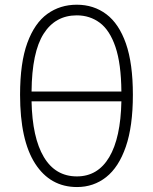

<svg xmlns="http://www.w3.org/2000/svg" viewBox="-20 -764 632 794"><path d="M298.5 9.5Q188 9.5 125.5 -87.2Q63 -184 63 -372Q63 -504.5 93 -586.5Q123 -668.5 175.8 -706.5Q228.5 -744.5 297.5 -744.5Q367.5 -744.5 419.8 -705.2Q472 -666 500.8 -583.8Q529.5 -501.5 529.5 -372Q529.5 -241.5 500.2 -157Q471 -72.5 419 -31.5Q367 9.5 298.5 9.5ZM297.5 -700.5Q209 -700.5 160.5 -624.5Q112 -548.5 110.5 -385.5H482Q481 -500.5 457.5 -569.8Q434 -639 392.8 -669.8Q351.5 -700.5 297.5 -700.5ZM298 -34.5Q384.5 -34.5 431.8 -114.2Q479 -194 482 -345H110.5Q113.5 -195 161.2 -114.8Q209 -34.5 298 -34.5Z"/></svg>

Font: Commissioner ExtraLight
Style: Regular
Weight: 200
Designer: Kostas Bartsokas
Foundry: Kostas Bartsokas
Version: Version 1.000; ttfautohint (v1.8.3)